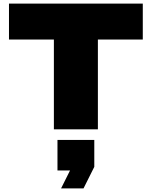

<svg xmlns="http://www.w3.org/2000/svg" viewBox="-20 -720 845 1069"><path d="M525 -500V0H280V-500H30V-700H775V-500ZM300 59H505V209L445 329H320L370 229H300Z"/></svg>

Font: Imperial One
Style: Regular
Weight: 400
Designer: Jovanny Lemonad
Foundry: Jovanny Lemonad
Version: Version 1.000